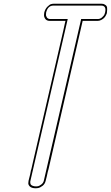

<svg xmlns="http://www.w3.org/2000/svg" viewBox="-20 -814 594 1029"><path d="M522 -794H524Q529 -794 533.5 -793Q538 -792 545.5 -787Q553 -782 554 -772.5Q555 -763 553 -746Q553 -744 552 -741Q551 -738 547 -730.5Q543 -723 537.5 -717.5Q532 -712 522.5 -707Q513 -702 502 -702H467H423L240 93L236 107Q231 132 225 154Q221 172 208 182Q195 192 183 194L172 195Q149 195 139.5 185Q130 175 132 165L133 155L142 119L146 98L148 93L157 53L319 -649L328 -690L329 -694L331 -702H309H295H248Q230 -702 222.5 -713Q215 -724 216 -735L217 -746Q222 -766 234 -778Q246 -790 254 -792Q262 -794 268 -794H270H301H304H325H462H467H488ZM304 -794H325ZM266 -784Q236 -784 227 -746Q227 -745 227 -743Q227 -741 226.5 -736.5Q226 -732 227.5 -728.5Q229 -725 231 -721Q233 -717 238 -714.5Q243 -712 250 -712H343L143 155V156Q142 158 142 160Q142 162 142.5 167Q143 172 145.5 175.5Q148 179 155.5 182Q163 185 174 185Q178 185 184 184Q190 183 201 175Q212 167 215 154L415 -712H504Q517 -712 527 -721Q537 -730 539.5 -736Q542 -742 543 -746Q552 -784 522 -784ZM302 -784H323Z"/></svg>

Font: Soda Fountain
Style: OutlineOblique
Weight: 400
Version: Version 1.0